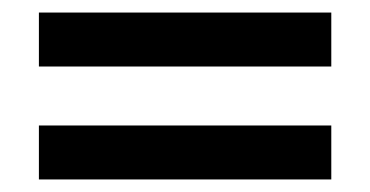

<svg xmlns="http://www.w3.org/2000/svg" viewBox="-20 -383 590 306"><path d="M42 -97V-183H508V-97ZM42 -277V-363H508V-277Z"/></svg>

Font: Ysabeau Office
Style: Bold
Weight: 700
Designer: Christian Thalmann (Catharsis Fonts)
Version: Version 2.001;gftools[0.9.30]; featfreeze: tnum,lnum,ss02